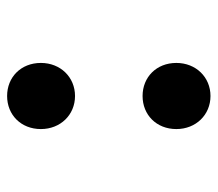

<svg xmlns="http://www.w3.org/2000/svg" viewBox="-56 -544 612 540"><g transform="rotate(90 250.0 -274.0)"><path d="M250 -369C303 -369 343 -408 343 -464C343 -519 303 -560 250 -560C197 -560 157 -519 157 -464C157 -408 197 -369 250 -369ZM250 12C303 12 343 -27 343 -83C343 -138 303 -179 250 -179C197 -179 157 -138 157 -83C157 -27 197 12 250 12Z"/></g></svg>

Font: Noto Sans Mono CJK HK
Style: Bold
Weight: 700
Designer: Ryoko NISHIZUKA 西塚涼子 (kana, bopomofo & ideographs); Paul D. Hunt (Latin, Greek & Cyrillic); Sandoll Communications 산돌커뮤니
Foundry: Adobe
Version: Version 2.004;hotconv 1.0.118;makeotfexe 2.5.65603